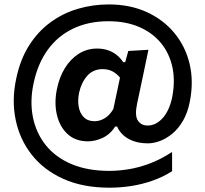

<svg xmlns="http://www.w3.org/2000/svg" viewBox="-20 -709 928 868"><path d="M475 139.5Q354.5 139.5 266 99.5Q177.5 59.5 123.2 -9.8Q69 -79 50.8 -167.5Q32.5 -256 53 -352Q71 -439.5 111.2 -503Q151.5 -566.5 207.8 -607.8Q264 -649 331.5 -669Q399 -689 471.5 -689Q567 -689 642.5 -654.8Q718 -620.5 768 -560.2Q818 -500 837 -421Q856 -342 838.5 -251.5Q828.5 -199 807 -162.5Q785.5 -126 758 -103.8Q730.5 -81.5 702.2 -71.2Q674 -61 649.5 -61Q610 -61 581.8 -71.8Q553.5 -82.5 535.5 -99.8Q517.5 -117 509.5 -137H501Q477.5 -101 443.5 -85.5Q409.5 -70 378 -70Q321 -70 285.2 -103.2Q249.5 -136.5 237 -190.8Q224.5 -245 237.5 -307Q248 -359.5 273.2 -400.8Q298.5 -442 335.8 -465.8Q373 -489.5 419.5 -489.5Q445.5 -489.5 467.8 -482Q490 -474.5 507.5 -460.5Q525 -446.5 537 -428H546L560 -478.5L651 -484Q640 -431 628 -373.5Q616 -316 603.5 -258L599.5 -239Q588.5 -186 603.5 -163.8Q618.5 -141.5 647.5 -141.5Q666.5 -141.5 683.8 -150.2Q701 -159 715.8 -175.5Q730.5 -192 741.2 -215.5Q752 -239 758 -267.5Q773 -343 759.2 -406Q745.5 -469 706.8 -515.5Q668 -562 608 -587.5Q548 -613 470 -613Q381 -613 311.8 -580.2Q242.5 -547.5 197 -485.5Q151.5 -423.5 132.5 -335.5Q114.5 -254.5 128.2 -182.2Q142 -110 185.5 -54.5Q229 1 301.8 32.2Q374.5 63.5 475 63.5Q513.5 63.5 559 56.5Q604.5 49.5 654.8 31Q705 12.5 758 -22V65Q717 91 670.2 107.5Q623.5 124 574.2 131.8Q525 139.5 475 139.5ZM407.5 -161Q431.5 -161 454 -174.8Q476.5 -188.5 492.5 -216.5L522.5 -358Q509 -375 489.5 -385.8Q470 -396.5 444 -396.5Q401 -396.5 374.2 -366Q347.5 -335.5 337.5 -289.5Q330.5 -255.5 335.8 -226.2Q341 -197 359 -179Q377 -161 407.5 -161Z"/></svg>

Font: Commissioner Thin SemiBold
Style: Regular
Weight: 600
Version: Version 1.000